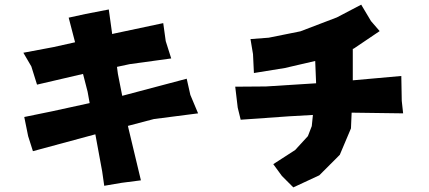

<svg xmlns="http://www.w3.org/2000/svg" viewBox="-20 -772 1838 823"><path d="M274.4 -696.3 301.8 -590.8 210 -570.3 80.1 -545.9 114.3 -487.3 138.7 -409.2 335.9 -455.1 355.5 -378.9 364.3 -330.1 203.1 -294.9 84 -270.5 100.6 -188.5 121.1 -124 388.7 -196.3 418 -37.1 426.8 24.4 501 11.7 584 1 531.2 -219.7 528.3 -232.4 639.6 -261.7 829.1 -286.1 795.9 -365.2 780.3 -434.6 503.9 -361.3 485.4 -455.1 481.4 -485.4 536.1 -497.1 713.9 -521.5 690.4 -595.7 679.7 -672.9 467.8 -627.9 460.9 -626 446.3 -731.4 345.7 -711.9Z M988.3 -400.4 999 -310.5 1011.7 -258.8 1217.8 -273.4 1321.3 -279.3 1316.4 -231.4 1299.8 -188.5 1245.1 -128.9 1151.4 -68.4 1188.5 -17.6 1237.3 31.2 1348.6 -20.5 1436.5 -108.4 1484.4 -221.7 1487.3 -289.1 1708 -286.1 1702.1 -339.8 1700.2 -446.3 1492.2 -427.7V-562.5L1496.1 -563.5L1607.4 -638.7L1570.3 -681.6L1528.3 -752L1423.8 -697.3L1267.6 -637.7L1131.8 -610.4L1053.7 -604.5L1064.5 -540L1068.4 -459L1201.2 -480.5L1331.1 -510.7L1335 -415L1120.1 -401.4Z"/></svg>

Font: MaokenAssortedSans-Lite
Style: Lite
Weight: 400
Version: Version 1.400